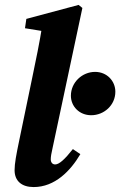

<svg xmlns="http://www.w3.org/2000/svg" viewBox="-20 -739 485 774"><path d="M115.6 15.1C201.6 15.1 264.5 -50.7 303.9 -117.6L273.8 -138C240.9 -96.3 218.4 -76.1 202.4 -76.1C192.3 -76.1 184.6 -83.3 184.6 -96.9C184.6 -106.9 186.9 -120.7 191.4 -139.9L312.1 -706.9L296.8 -719.2L86.2 -662.8L80.7 -625.2L205.6 -605L150.8 -638.9C139.6 -567.7 124.5 -495.4 109.8 -425L57.8 -174.3C45.4 -115 38.8 -79.8 38.8 -52.9C38.8 -8.9 68.1 15.1 115.6 15.1ZM347.7 -274.5C399.4 -274.5 445 -314.9 445 -369.3C445 -412.4 411.2 -449.2 363.3 -449.2C311.7 -449.2 265.8 -407.3 265.8 -353C265.8 -310.7 299.4 -274.5 347.7 -274.5Z"/></svg>

Font: Source Serif 4 Variable
Style: Italic
Weight: 400
Italic angle: -12°
Designer: Frank Grießhammer
Foundry: Adobe Systems Incorporated
Version: Version 4.004;hotconv 1.0.116;makeotfexe 2.5.65601